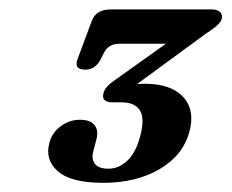

<svg xmlns="http://www.w3.org/2000/svg" viewBox="-20 -720 492 408"><path d="M382.5 -440.5Q369.5 -390.5 319.8 -361Q270 -331.5 199.5 -331.5Q131 -331.5 103 -356Q75 -380.5 85 -416.5Q90.5 -438 109 -451.8Q127.5 -465.5 150 -465.5Q172.5 -465.5 181.2 -453.8Q190 -442 184.5 -422.5L178 -397.5Q174 -382 181.8 -371.8Q189.5 -361.5 210.5 -361.5Q232.5 -361.5 250.8 -378.8Q269 -396 278 -431Q288 -468.5 277.2 -485.5Q266.5 -502.5 238.5 -502.5H218Q208 -502.5 202.5 -507.2Q197 -512 200 -522.5Q203.5 -536 223 -549L332.5 -627H233.5Q211.5 -627 201.5 -609L192.5 -591.5Q181.5 -572 161.5 -572Q136 -572 145 -595L175 -675.5Q184 -700 215.5 -700H430Q442 -700 447.8 -694.2Q453.5 -688.5 451 -679Q447.5 -667.5 417.5 -648.5L271.5 -541.5Q279.5 -542 288 -542Q343.5 -542 369.2 -514Q395 -486 382.5 -440.5Z"/></svg>

Font: Fraunces 9pt Soft SemiBold
Style: Italic
Weight: 600
Italic angle: -16°
Version: Version 1.000;[b76b70a41]